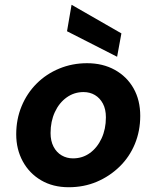

<svg xmlns="http://www.w3.org/2000/svg" viewBox="-20 -773 656 805"><path d="M268 12Q202 12 152.5 -17Q103 -46 75.5 -96.5Q48 -147 48 -210Q48 -273 70.5 -327.5Q93 -382 133.5 -422.5Q174 -463 228.5 -485.5Q283 -508 345 -508Q411 -508 461.5 -480Q512 -452 540 -402.5Q568 -353 568 -287Q568 -224 545.5 -169.5Q523 -115 481.5 -74.5Q440 -34 386 -11Q332 12 268 12ZM286 -109Q326 -109 357 -131.5Q388 -154 406 -193Q424 -232 424 -281Q424 -315 411.5 -338.5Q399 -362 378 -374.5Q357 -387 330 -387Q291 -387 259.5 -364.5Q228 -342 210 -303Q192 -264 192 -215Q192 -182 204.5 -158Q217 -134 238.5 -121.5Q260 -109 286 -109ZM471 -535 261 -642 280 -753 489 -633Z"/></svg>

Font: DM Sans 24pt ExtraBold
Style: Italic
Weight: 800
Italic angle: -10°
Designer: Colophon Foundry, Jonny Pinhorn
Foundry: Colophon Foundry
Version: Version 4.004;gftools[0.9.30]